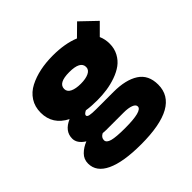

<svg xmlns="http://www.w3.org/2000/svg" viewBox="-189 -721 1089 1089"><g transform="rotate(-45 355.0 -177.0)"><path d="M343.5 -153.5Q294.5 -153.5 257 -159.5Q236 -149 236 -139Q236 -129.5 252.2 -126Q268.5 -122.5 303 -122.5H442Q539 -122.5 594.8 -86.5Q650.5 -50.5 650.5 27.5Q650.5 199 342 199Q200 199 126 164.2Q52 129.5 52 63Q52 28.5 76 4.5Q100 -19.5 134.5 -33Q88.5 -62 88.5 -101Q88.5 -160.5 156.5 -189.5Q66 -235.5 66 -331Q66 -379 89.2 -415Q112.5 -451 152.5 -471.5Q192.5 -492 240.5 -502Q288.5 -512 343.5 -512Q441 -512 509.5 -483.5L578.5 -551.5L671.5 -462.5L606.5 -397.5Q620 -367.5 620 -331Q620 -292.5 603.2 -261.2Q586.5 -230 559.5 -210.2Q532.5 -190.5 495.8 -177.5Q459 -164.5 421.2 -159Q383.5 -153.5 343.5 -153.5ZM432 -332Q432 -379.5 343.5 -379.5Q255.5 -379.5 255.5 -332Q255.5 -309 279.5 -297.5Q303.5 -286 343.5 -286Q383.5 -286 407.8 -297.8Q432 -309.5 432 -332ZM209.5 33Q209.5 52.5 240 61Q270.5 69.5 343 69.5Q481 69.5 481 33.5Q481 18 458.5 9.5Q436 1 400 1H259Q246.5 1 233 -0.5Q209.5 11 209.5 33Z"/></g></svg>

Font: League Mono ExtraBold
Style: Regular
Weight: 800
Width: 6
Designer: Tyler Finck
Foundry: The League of Moveable Type / Tyler Finck
Version: Version 2.210